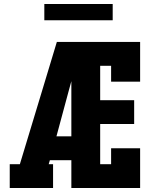

<svg xmlns="http://www.w3.org/2000/svg" viewBox="-20 -946 790 966"><path d="M29 0V-120H80L192 -490L266 -735H391Q376 -674 359.5 -612.5Q343 -551 326 -490L264 -260H339V-140H231L225 -120H247V0ZM339 0V-735H685V-535H539V-615H484V-442H655V-322H484V-120H539V-200H685V0ZM203 -844V-926H547V-844Z"/></svg>

Font: Iosevka Etoile Heavy
Style: Regular
Weight: 900
Designer: Belleve Invis
Foundry: Belleve Invis
Version: Version 22.1.2; ttfautohint (v1.8.4)